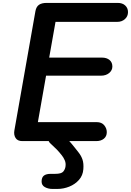

<svg xmlns="http://www.w3.org/2000/svg" viewBox="-20 -948 880 1290"><path d="M130 0Q98 0 84.8 -20.8Q71.5 -41.5 76.5 -71L218 -873Q223.5 -903 242 -915.8Q260.5 -928.5 294 -928.5H770.5Q803 -928.5 821.5 -911Q840 -893.5 840 -866.5Q840 -838.5 819.5 -819.8Q799 -801 766.5 -801H353L310.5 -561H665Q696.5 -561 715.8 -545Q735 -529 735 -501Q735 -475.5 713.5 -457.5Q692 -439.5 658 -439.5H289.5L234.5 -127.5H629Q663 -127.5 680.2 -106.5Q697.5 -85.5 697.5 -60Q697.5 -32 677.8 -16Q658 0 626.5 0ZM333.5 321.5Q303.5 321.5 281.2 309Q259 296.5 259.5 270.5Q260 243 275.5 231.5Q291 220 321 220H351Q392.5 220 405 204.8Q417.5 189.5 420 171Q423.5 148 415 128.8Q406.5 109.5 395.5 96Q378 73.5 361 56Q344 38.5 318.5 15.5Q302.5 1 308.2 -12Q314 -25 330.8 -33Q347.5 -41 363.5 -41Q385.5 -41 401.2 -34.2Q417 -27.5 431 -14.5Q447 1 458.8 15Q470.5 29 481.8 43.2Q493 57.5 506.5 74.5Q525.5 98 534.2 124Q543 150 540 188.5Q537 231 510.5 260.8Q484 290.5 445.2 306Q406.5 321.5 365 321.5Z"/></svg>

Font: Edu VIC WA NT Hand Pre
Style: Regular
Weight: 400
Designer: Tina and Corey Anderson, Eben Sorkin, Mirko Velimirovic
Foundry: Google for Education
Version: Version 1.000